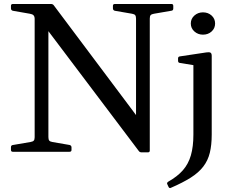

<svg xmlns="http://www.w3.org/2000/svg" viewBox="-20 -762 1168 964"><path d="M753 -693Q741 -691 736.5 -686Q732 -681 732 -669V-6Q732 3 722 3H691Q681 3 676 -5L166 -681L223 -717V-74Q223 -62 227 -56.5Q231 -51 243 -49L330 -34Q339 -31 339 -22V-9Q339 0 329 0H44Q35 0 35 -10V-23Q35 -33 45 -34L133 -49Q145 -51 149.5 -56Q154 -61 154 -73V-667Q154 -679 148.5 -685Q143 -691 130 -693L44 -708Q35 -711 35 -720V-733Q35 -742 45 -742H236Q246 -742 251 -734L712 -119L663 -49V-668Q663 -680 659 -685.5Q655 -691 643 -693L556 -708Q547 -711 547 -720V-733Q547 -742 557 -742H841Q850 -742 850 -732V-719Q850 -709 840 -708ZM999 -588Q974 -588 956 -604Q938 -620 938 -644Q938 -668 956 -684Q974 -700 999 -700Q1025 -700 1042.5 -684Q1060 -668 1060 -644Q1060 -620 1042.5 -604Q1025 -588 999 -588ZM951 -86V-316H1043V-86ZM820 163Q816 156 825 150Q871 124 898.5 92.5Q926 61 938.5 17.5Q951 -26 951 -86H1043Q1043 -34 1033.5 5Q1024 44 1000.5 74.5Q977 105 937.5 130Q898 155 838 181Q830 185 826 176ZM951 -316V-462L969 -432L883 -446Q874 -447 874 -457V-469Q874 -478 884 -479L1017 -499Q1031 -501 1037 -497.5Q1043 -494 1043 -481V-316Z"/></svg>

Font: Hahmlet
Style: Regular
Weight: 400
Designer: Minjoo Ham & Mark Frömberg
Foundry: hypertype
Version: Version 1.001; ttfautohint (v1.8.3)